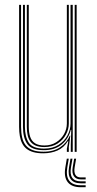

<svg xmlns="http://www.w3.org/2000/svg" viewBox="-20 -620 395 784"><path d="M156.8 6Q133.8 6 117 1.4Q100.2 -3.2 88.9 -12.1Q77.5 -21 70.8 -34.1Q64 -47.2 61 -64.4Q58 -81.5 58 -102.5V-600H66V-102.5Q66 -78 70.4 -59Q74.8 -40 85.1 -27Q95.5 -14 113.2 -7.2Q131 -0.5 157.8 -0.5Q199 -0.5 225.9 -18.9Q252.8 -37.2 265.2 -66.2H267.2L261 -19.5V0H253V-12.8L259 -43.5H257Q240.8 -17 214.8 -5.5Q188.8 6 156.8 6ZM285 0V-600H293V0ZM161.2 -19.5Q140.5 -19.5 126.6 -25.1Q112.8 -30.8 104.6 -41.4Q96.5 -52 93 -67.5Q89.5 -83 89.5 -102.5V-600H97.5V-102.5Q97.5 -78.5 103.2 -61.4Q109 -44.2 122.9 -35.1Q136.8 -26 161.5 -26Q188.8 -26 209.2 -38.9Q229.8 -51.8 241.4 -72.2Q253 -92.8 253 -115.5V-600H261V-115.5Q261 -93 249.4 -70.9Q237.8 -48.8 215.5 -34.1Q193.2 -19.5 161.2 -19.5ZM159.2 -6.8Q109.5 -6.8 91.6 -31.8Q73.8 -56.8 73.8 -102.5V-600H81.8V-102.5Q81.8 -61.8 97.5 -37.5Q113.2 -13.2 160 -13.2Q194.8 -13.2 218.8 -28.4Q242.8 -43.5 255.4 -67Q268 -90.5 268 -115.5V-600H277V0H269V-28.5L271 -89.8H269Q260.2 -53.5 232 -30.1Q203.8 -6.8 159.2 -6.8ZM260.8 28 254.8 63.5Q248.8 99.5 262.9 118Q277 136.5 309.8 136.5H329.8V144.5H309.8Q272.8 144.5 256.5 123.6Q240.2 102.8 246.8 63.5L252.8 28ZM290.8 28 284.8 63.5Q281.5 83.2 288 93.9Q294.5 104.5 309.8 104.5H329.8V112.5H309.8Q290.8 112.5 281.9 99.6Q273 86.8 276.8 63.5L282.8 28ZM275.8 28 269.8 63.5Q265 91.8 275.2 106.1Q285.5 120.5 309.8 120.5H329.8V128.5H309.8Q281.5 128.5 269 111.8Q256.5 95 261.8 63.5L267.8 28Z"/></svg>

Font: Big Shoulders Inline Text Thin
Style: Regular
Weight: 100
Designer: Patric King
Foundry: XO Type Co
Version: Version 2.002